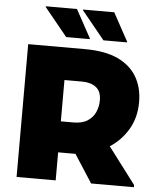

<svg xmlns="http://www.w3.org/2000/svg" viewBox="-61 -984 866 1037"><g transform="rotate(5 372.0 -466.0)"><path d="M68 0V-720H376Q485 -720 554.5 -687.5Q624 -655 658 -596.5Q692 -538 692 -460Q692 -376 654 -312Q616 -248 555 -209L704 -12V0H472L374 -152Q365 -152 356 -152H280V0ZM376 -544H280V-320H348Q396 -320 425 -339Q454 -358 467 -388Q480 -418 480 -452Q480 -500 451.5 -522Q423 -544 376 -544ZM269 -776 145 -928V-932H314L397 -780V-776ZM471 -776 347 -928V-932H516L599 -780V-776Z"/></g></svg>

Font: Kufam Black
Style: Regular
Weight: 900
Designer: Wael Morcos, Artur Schmal
Foundry: Original Type
Version: Version 1.301; ttfautohint (v1.8.3)